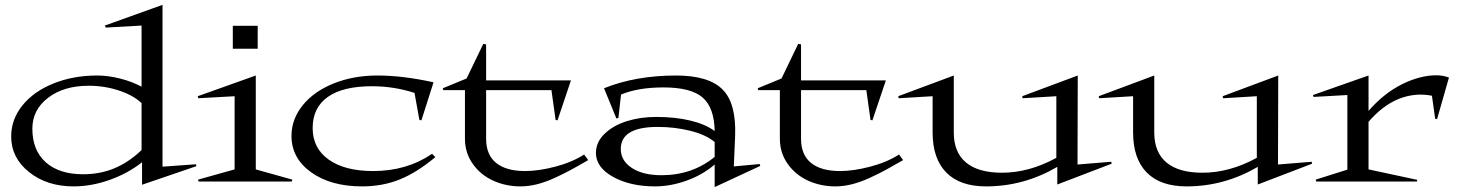

<svg xmlns="http://www.w3.org/2000/svg" viewBox="-20 -745 5978 788"><path d="M25.9 -185.1Q25.9 -254.9 72 -312.3Q118.2 -369.6 199.2 -402.3Q280.3 -435.1 378.9 -435.1Q424.3 -435.1 473.1 -422.6Q522 -410.2 561 -389.2V-640.1L414.1 -631.8L410.2 -640.1L647 -725.1V-61L784.2 -70.8L786.1 -63L563 13.2V-79.1Q504.9 -33.2 429.9 -6.6Q355 20 282.2 20Q172.9 20 99.4 -38.6Q25.9 -97.2 25.9 -185.1ZM112.8 -216.8Q112.8 -128.4 167.7 -79.1Q222.7 -29.8 320.8 -29.8Q390.1 -29.8 448.7 -54Q507.3 -78.1 561 -128.9V-321.8Q527.3 -354 468 -373.5Q408.7 -393.1 344.2 -393.1Q242.2 -393.1 177.5 -343.8Q112.8 -294.4 112.8 -216.8Z M1029.8 -49.8 1179.7 -7.8 1177.7 0H794.9L793 -7.8L942.9 -49.8V-350.1L793.9 -341.8L791.5 -350.1L1029.8 -435.1ZM935.5 -544.9V-639.2H1037.6V-544.9Z M1766.6 -100.1Q1689.9 -36.1 1619.6 -8.1Q1549.3 20 1466.3 20Q1337.9 20 1257.1 -37.8Q1176.3 -95.7 1176.3 -187Q1176.3 -255.9 1222.4 -313Q1268.6 -370.1 1349.6 -402.6Q1430.7 -435.1 1529.3 -435.1Q1632.8 -435.1 1759.3 -407.2L1709.5 -251L1701.2 -252.9L1681.2 -363.8Q1596.2 -391.1 1506.3 -391.1Q1387.7 -391.1 1325.4 -347.2Q1263.2 -303.2 1263.2 -219.2Q1263.2 -136.7 1329.3 -89.8Q1395.5 -43 1511.2 -43Q1649.4 -43 1753.4 -113.8Z M1797.4 -382.8 1895 -422.9 1963.4 -564.9 1975.1 -563V-415H2323.2L2268.1 -251L2260.3 -252.9L2243.2 -375H1975.1V-175.8Q1975.1 -109.4 2016.4 -76.2Q2057.6 -43 2135.3 -43Q2189.9 -43 2258.3 -60.8Q2326.7 -78.6 2377.4 -110.8L2394 -87.9Q2352.1 -63.5 2323.2 -47.9Q2294.4 -32.2 2256.1 -14.6Q2217.8 2.9 2182.9 11.5Q2147.9 20 2116.2 20Q2056.2 20 2004.4 -3.4Q1952.6 -26.9 1920.4 -72.3Q1888.2 -117.7 1888.2 -175.8V-375H1799.3Z M2425.8 -117.2Q2425.8 -161.6 2461.2 -195.8Q2496.6 -230 2552.2 -247.6Q2607.9 -265.1 2672.9 -265.1Q2751.5 -265.1 2814 -250Q2876.5 -234.9 2913.1 -207Q2911.6 -302.7 2864 -344.5Q2816.4 -386.2 2703.1 -386.2Q2598.6 -386.2 2528.8 -356.9L2518.1 -261.2L2509.8 -258.8L2459 -382.8Q2588.9 -435.1 2754.9 -435.1Q2887.2 -435.1 2944.6 -378.7Q3002 -322.3 2997.1 -188L2991.7 -62L3098.1 -71.8L3100.1 -64L2913.1 22.9V-69.8Q2863.8 -27.3 2797.9 -3.7Q2731.9 20 2668 20Q2566.9 20 2496.3 -19Q2425.8 -58.1 2425.8 -117.2ZM2527.8 -133.8Q2527.8 -85.4 2573.2 -55.7Q2618.7 -25.9 2694.8 -25.9Q2821.3 -25.9 2913.1 -101.1V-162.1Q2877 -192.4 2812.7 -208.3Q2748.5 -224.1 2679.7 -224.1Q2527.8 -224.1 2527.8 -133.8Z M3089.8 -382.8 3187.5 -422.9 3255.9 -564.9 3267.6 -563V-415H3615.7L3560.5 -251L3552.7 -252.9L3535.6 -375H3267.6V-175.8Q3267.6 -109.4 3308.8 -76.2Q3350.1 -43 3427.7 -43Q3482.4 -43 3550.8 -60.8Q3619.1 -78.6 3669.9 -110.8L3686.5 -87.9Q3644.5 -63.5 3615.7 -47.9Q3586.9 -32.2 3548.6 -14.6Q3510.3 2.9 3475.3 11.5Q3440.4 20 3408.7 20Q3348.6 20 3296.9 -3.4Q3245.1 -26.9 3212.9 -72.3Q3180.7 -117.7 3180.7 -175.8V-375H3091.8Z M3666.5 -350.1 3894.5 -435.1V-201.2Q3894.5 -119.6 3944.8 -77.9Q3995.1 -36.1 4092.3 -36.1Q4203.6 -36.1 4315.4 -97.2V-350.1L4177.2 -341.8L4175.3 -350.1L4403.3 -435.1L4402.3 -69.8L4540.5 -81.1L4542.5 -73.2L4319.3 12.2V-60.1Q4182.1 20 4027.3 20Q3919.4 20 3863.5 -37.1Q3807.6 -94.2 3807.6 -201.2V-350.1L3668.5 -341.8Z M4489.3 -350.1 4717.3 -435.1V-201.2Q4717.3 -119.6 4767.6 -77.9Q4817.9 -36.1 4915 -36.1Q5026.4 -36.1 5138.2 -97.2V-350.1L5000 -341.8L4998 -350.1L5226.1 -435.1L5225.1 -69.8L5363.3 -81.1L5365.2 -73.2L5142.1 12.2V-60.1Q5004.9 20 4850.1 20Q4742.2 20 4686.3 -37.1Q4630.4 -94.2 4630.4 -201.2V-350.1L4491.2 -341.8Z M5596.7 -49.8 5796.9 -6.8 5794.9 0H5381.8L5379.9 -7.8L5509.8 -48.8V-355L5371.1 -347.2L5368.7 -355L5596.7 -435.1V-290Q5661.6 -363.8 5735.4 -399.9Q5809.1 -436 5875 -436Q5901.9 -436 5926.8 -426.8L5877.9 -255.9L5870.1 -257.8L5856.9 -352.1Q5787.1 -365.7 5720.9 -339.1Q5654.8 -312.5 5596.7 -245.1Z"/></svg>

Font: Halibut Exp
Style: Regular
Weight: 400
Width: 7
Designer: Matteo Maggi
Foundry: Collletttivo
Version: Version 3.080 | FøM Fix